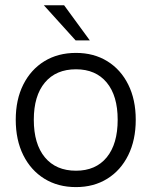

<svg xmlns="http://www.w3.org/2000/svg" viewBox="-20 -716 587 744"><path d="M150 -695.5H228.5L328 -559.5H273ZM41 -252Q41 -330 70.2 -388.2Q99.5 -446.5 152 -478.8Q204.5 -511 274.5 -511Q343.5 -511 395.8 -478.8Q448 -446.5 477 -388.2Q506 -330 506 -252Q506 -173.5 477 -114.8Q448 -56 395.8 -23.5Q343.5 9 274.5 9Q204.5 9 152 -23.5Q99.5 -56 70.2 -114.8Q41 -173.5 41 -252ZM436 -252Q436 -345 393.5 -396.2Q351 -447.5 274.5 -447.5Q197 -447.5 154 -396.2Q111 -345 111 -252Q111 -158 154 -106.2Q197 -54.5 274.5 -54.5Q351 -54.5 393.5 -106.2Q436 -158 436 -252Z"/></svg>

Font: Overused Grotesk Book
Style: Regular
Weight: 375
Version: Version 0.004